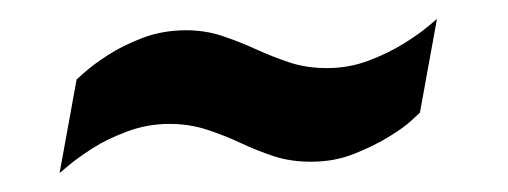

<svg xmlns="http://www.w3.org/2000/svg" viewBox="-20 -403 537 203"><path d="M43 -220 61 -319Q61 -319 70 -327Q79 -335 94.5 -345Q110 -355 131 -363Q152 -371 177 -371Q197 -371 215 -365Q233 -359 250.5 -351Q268 -343 286 -337Q304 -331 326 -331Q349 -331 370 -339Q391 -347 407 -357Q423 -367 432.5 -375Q442 -383 442 -383L424 -284Q424 -284 415.5 -276Q407 -268 390.5 -258Q374 -248 353.5 -240Q333 -232 309 -232Q287 -232 269 -238Q251 -244 234 -252Q217 -260 198.5 -266Q180 -272 159 -272Q136 -272 114.5 -264Q93 -256 77.5 -246Q62 -236 52.5 -228Q43 -220 43 -220Z"/></svg>

Font: Archivo ExtraCondensed
Style: Bold Italic
Weight: 700
Width: 2
Italic angle: -10°
Designer: Hector Gatti
Foundry: Omnibus-Type
Version: Version 2.001